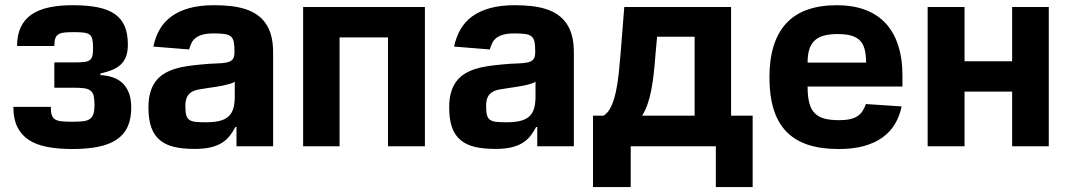

<svg xmlns="http://www.w3.org/2000/svg" viewBox="-20 -573 4185 752"><path d="M32.3 -154.5H179Q179 -134.2 182.7 -122.7Q186.4 -111.2 196 -105.3Q205.6 -99.4 221.8 -97.8Q237.9 -96.2 262.8 -96.2Q288 -96.2 304.7 -98Q321.4 -99.8 331.5 -106.7Q341.6 -113.6 345.9 -127Q350.1 -140.3 350.1 -163Q350.1 -184.3 346.9 -197.4Q343.8 -210.6 335 -217.7Q326.3 -224.8 311.1 -227.1Q295.8 -229.4 271.3 -229.4H192.8V-328.5H271.3Q295.5 -328.5 310 -330.3Q324.6 -332 332.2 -338.1Q339.8 -344.1 342.2 -355.3Q344.5 -366.5 344.5 -385.7Q344.5 -405.9 341.8 -418.1Q339.1 -430.4 331.5 -436.8Q323.9 -443.2 309.5 -445.1Q295.1 -447.1 271.7 -447.1Q248.2 -447.1 233 -445.7Q217.7 -444.2 208.8 -438.6Q199.9 -432.9 196.4 -422.2Q192.8 -411.6 192.8 -392.8H46.9Q46.9 -436.1 61.3 -466.4Q75.6 -496.8 103.3 -516Q131 -535.2 171.7 -543.9Q212.4 -552.6 264.9 -552.6Q321.7 -552.6 362.6 -544.4Q403.4 -536.2 429.7 -517.9Q456 -499.6 468.4 -470.3Q480.8 -441.1 480.8 -398.8Q480.8 -370.4 473.5 -351.4Q466.3 -332.4 452.4 -319.6Q438.6 -306.8 418.5 -298.8Q398.4 -290.8 372.9 -284.8V-279.1Q398.1 -277.7 420.1 -270.6Q442.1 -263.5 458.5 -248.8Q474.8 -234 484.4 -210.2Q494 -186.4 494 -151.3Q494 -106.5 479.4 -75.6Q464.8 -44.7 435.7 -25.6Q406.6 -6.4 363.6 2.1Q320.7 10.7 263.5 10.7Q207.7 10.7 164.6 2.3Q121.4 -6 92.2 -25.4Q62.9 -44.7 47.6 -76.3Q32.3 -108 32.3 -154.5Z M561.4 -152.3Q561.4 -187.1 569.1 -212.5Q576.7 -237.9 590.6 -255.7Q604.4 -273.4 623.4 -284.8Q642.4 -296.2 665.1 -303.3Q687.9 -310.4 713.6 -314.1Q739.3 -317.8 766.3 -320.3Q801.8 -323.9 826.9 -324.4Q851.9 -324.9 867.9 -328.3Q883.9 -331.7 891.2 -340.6Q898.4 -349.4 898.4 -369.3V-371.4Q898.4 -394.9 895.6 -408.9Q892.8 -422.9 884.1 -430.2Q875.4 -437.5 859.4 -439.8Q843.4 -442.1 817.5 -442.1Q790.5 -442.1 773.4 -437.3Q756.4 -432.5 745.9 -424.2Q735.4 -415.8 729.9 -404.3Q724.4 -392.8 720.5 -379.3L580.6 -390.6Q588.4 -427.9 605.6 -457.9Q622.9 -487.9 651.6 -508.9Q680.4 -529.8 721.4 -541.2Q762.4 -552.6 818.2 -552.6Q853 -552.6 883.7 -549.2Q914.4 -545.8 940.2 -537.6Q965.9 -529.5 986.2 -515.6Q1006.4 -501.8 1020.6 -481.4Q1034.8 -460.9 1042.3 -432.9Q1049.7 -404.8 1049.7 -367.9V0H906.2V-75.6H902Q892 -56.5 879.6 -40.7Q867.2 -24.9 849.1 -13.5Q831 -2.1 805.2 4.1Q779.5 10.3 742.5 10.3Q696.7 10.3 662.8 2.5Q628.9 -5.3 606.4 -24Q583.8 -42.6 572.6 -73.9Q561.4 -105.1 561.4 -152.3ZM785.9 -94.1Q817.5 -94.1 839.1 -99.3Q860.8 -104.4 874.3 -116.3Q887.8 -128.2 893.6 -147.5Q899.5 -166.9 899.5 -195V-252.8Q892.8 -248.2 880.1 -244.5Q867.5 -240.8 852.6 -237.7Q837.7 -234.7 822.3 -232.4Q806.8 -230.1 794.4 -228.3Q774.5 -225.5 758.2 -222.5Q741.8 -219.5 730.3 -212.5Q718.8 -205.6 712.4 -192.8Q706 -180 706 -157.3Q706 -134.9 709.3 -122.3Q712.7 -109.7 721.8 -103.5Q730.8 -97.3 746.3 -95.7Q761.7 -94.1 785.9 -94.1Z M1167.3 0V-545.5H1644.2V0H1499.6V-426.5H1310V0Z M1739.3 -152.3Q1739.3 -187.1 1747 -212.5Q1754.6 -237.9 1768.5 -255.7Q1782.3 -273.4 1801.3 -284.8Q1820.3 -296.2 1843 -303.3Q1865.8 -310.4 1891.5 -314.1Q1917.3 -317.8 1944.2 -320.3Q1979.8 -323.9 2004.8 -324.4Q2029.8 -324.9 2045.8 -328.3Q2061.8 -331.7 2069.1 -340.6Q2076.3 -349.4 2076.3 -369.3V-371.4Q2076.3 -394.9 2073.5 -408.9Q2070.7 -422.9 2062 -430.2Q2053.3 -437.5 2037.3 -439.8Q2021.3 -442.1 1995.4 -442.1Q1968.4 -442.1 1951.3 -437.3Q1934.3 -432.5 1923.8 -424.2Q1913.4 -415.8 1907.8 -404.3Q1902.3 -392.8 1898.4 -379.3L1758.5 -390.6Q1766.3 -427.9 1783.6 -457.9Q1800.8 -487.9 1829.5 -508.9Q1858.3 -529.8 1899.3 -541.2Q1940.3 -552.6 1996.1 -552.6Q2030.9 -552.6 2061.6 -549.2Q2092.3 -545.8 2118.1 -537.6Q2143.8 -529.5 2164.1 -515.6Q2184.3 -501.8 2198.5 -481.4Q2212.7 -460.9 2220.2 -432.9Q2227.6 -404.8 2227.6 -367.9V0H2084.2V-75.6H2079.9Q2070 -56.5 2057.5 -40.7Q2045.1 -24.9 2027 -13.5Q2008.9 -2.1 1983.1 4.1Q1957.4 10.3 1920.5 10.3Q1874.6 10.3 1840.7 2.5Q1806.8 -5.3 1784.3 -24Q1761.7 -42.6 1750.5 -73.9Q1739.3 -105.1 1739.3 -152.3ZM1963.8 -94.1Q1995.4 -94.1 2017 -99.3Q2038.7 -104.4 2052.2 -116.3Q2065.7 -128.2 2071.6 -147.5Q2077.4 -166.9 2077.4 -195V-252.8Q2070.7 -248.2 2058.1 -244.5Q2045.5 -240.8 2030.5 -237.7Q2015.6 -234.7 2000.2 -232.4Q1984.7 -230.1 1972.3 -228.3Q1952.4 -225.5 1936.1 -222.5Q1919.7 -219.5 1908.2 -212.5Q1896.7 -205.6 1890.3 -192.8Q1883.9 -180 1883.9 -157.3Q1883.9 -134.9 1887.3 -122.3Q1890.6 -109.7 1899.7 -103.5Q1908.7 -97.3 1924.2 -95.7Q1939.6 -94.1 1963.8 -94.1Z M2302.6 159.8V-120H2344.5Q2362.2 -131.4 2373.8 -156.2Q2385.3 -181.1 2392.4 -214.7Q2399.5 -248.2 2403.6 -287.6Q2407.7 -327.1 2410.9 -367.2L2425.1 -545.5H2843.4V-120H2927.9V159.8H2783.7V0H2450.3V159.8ZM2495 -120H2700.6V-429H2553.6L2547.9 -367.2Q2544.7 -323.5 2540.7 -286.6Q2536.6 -249.6 2530.5 -218.9Q2524.5 -188.2 2515.8 -163.7Q2507.1 -139.2 2495 -120Z M2993.6 -270.2Q2993.6 -409.8 3059.1 -481.2Q3124.6 -552.6 3258.2 -552.6Q3318.9 -552.6 3366.5 -535.3Q3414.1 -518.1 3447.1 -483.5Q3480.1 -448.9 3497.3 -397Q3514.6 -345.2 3514.6 -275.6V-234H3143.1V-233.7Q3143.1 -196.4 3149.3 -171.3Q3155.5 -146.3 3169.9 -130.9Q3184.3 -115.4 3207.9 -108.8Q3231.5 -102.3 3266.7 -102.3Q3292.3 -102.3 3309.7 -106.4Q3327.1 -110.4 3339 -118.4Q3350.9 -126.4 3358.3 -138.1Q3365.8 -149.9 3371.4 -165.5L3511.4 -156.2Q3503.6 -118.3 3485.3 -87.5Q3467 -56.8 3437 -35Q3407 -13.1 3364.2 -1.2Q3321.4 10.7 3264.2 10.7Q3194.6 10.7 3143.6 -6.4Q3092.7 -23.4 3059.3 -58.2Q3025.9 -93 3009.8 -146Q2993.6 -198.9 2993.6 -270.2ZM3143.1 -327.8H3372.2Q3372.2 -358.7 3366.5 -380.1Q3360.8 -401.6 3347.7 -414.8Q3334.5 -427.9 3313.2 -433.8Q3291.9 -439.6 3260.7 -439.6Q3228.7 -439.6 3206.5 -433.4Q3184.3 -427.2 3170.1 -413.7Q3155.9 -400.2 3149.5 -378.9Q3143.1 -357.6 3143.1 -327.8Z M3613.3 0V-545.5H3757.8V-333.1H3944.2V-545.5H4087.7V0H3944.2V-214.1H3757.8V0Z"/></svg>

Font: Cannonade
Style: Bold
Weight: 700
Designer: Rasmus Andersson
Foundry: rsms
Version: Version 3.012;git-f93a4a705